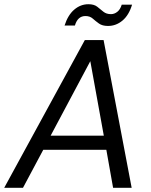

<svg xmlns="http://www.w3.org/2000/svg" viewBox="-34 -890 718 910"><path d="M-14 0 368 -700H457L590 0H502L470 -180H171L75 0ZM394 -600 206 -247H458ZM272 -769Q288 -819 318 -844.5Q348 -870 385 -870Q412 -870 427 -858Q442 -846 456 -834.5Q470 -823 492 -823Q508 -823 522 -834Q536 -845 543 -868H592Q577 -818 546.5 -792.5Q516 -767 478 -767Q451 -767 435 -778.5Q419 -790 405.5 -802Q392 -814 371 -814Q334 -814 321 -769Z"/></svg>

Font: DM Sans Italic
Style: Regular
Weight: 400
Italic angle: -10°
Designer: Colophon Foundry, Jonny Pinhorn
Foundry: Colophon Foundry
Version: Version 4.004; ttfautohint (v1.8.4.7-5d5b)